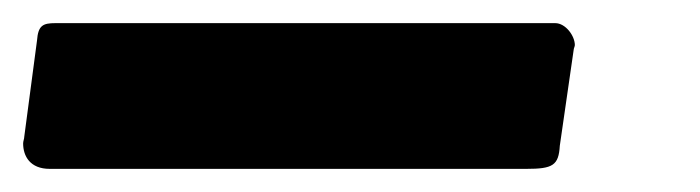

<svg xmlns="http://www.w3.org/2000/svg" viewBox="-31 6 605 166"><path d="M465 49C465 48 466 46 466 45C466 37 458 26 449 26H17C6 26 2 28 1 41L-10 124C-10 126 -11 128 -11 130C-11 141 -5 152 12 152H424C447 152 452 149 453 132Z"/></svg>

Font: Libre Franklin ExtraBold
Style: Italic
Weight: 800
Italic angle: -8°
Designer: Pablo Impallari, Rodrigo Fuenzalida
Foundry: Impallari Type
Version: Version 1.002; ttfautohint (v1.5)